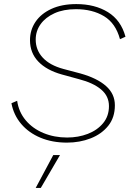

<svg xmlns="http://www.w3.org/2000/svg" viewBox="-20 -691 644 941"><path d="M308 8Q236 8 178.5 -16Q121 -40 84 -83.5Q47 -127 36 -185L64 -197Q72 -142 106 -101.5Q140 -61 193 -39Q246 -17 309 -17Q364 -17 410.5 -35Q457 -53 485.5 -87.5Q514 -122 514 -171Q514 -220 475.5 -252.5Q437 -285 367 -303L283 -326Q208 -347 167.5 -389.5Q127 -432 127 -494Q127 -544 154 -584Q181 -624 232 -647.5Q283 -671 354 -671Q445 -671 509 -631.5Q573 -592 595 -511L568 -499Q547 -577 490 -611.5Q433 -646 352 -646Q291 -646 247 -626Q203 -606 179 -572.5Q155 -539 155 -497Q155 -446 189.5 -408.5Q224 -371 291 -353L374 -331Q456 -308 499.5 -269.5Q543 -231 543 -175Q543 -115 510.5 -74.5Q478 -34 424.5 -13Q371 8 308 8ZM274 69 180 230H155L241 69Z"/></svg>

Font: Work Sans ExtraLight
Style: Italic
Weight: 200
Italic angle: -13°
Designer: Wei Huang
Foundry: Wei Huang
Version: Version 2.012; ttfautohint (v1.8.3)